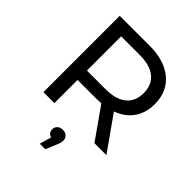

<svg xmlns="http://www.w3.org/2000/svg" viewBox="-259 -846 1245 1245"><g transform="rotate(45 363.5 -223.5)"><path d="M104.7 -700H378.6Q514.4 -700 592.6 -634.8Q670.7 -569.6 670.7 -455.4Q670.7 -380 635.6 -325.5Q600.4 -271 534.6 -241.8Q468.9 -212.6 378.6 -212.6H160.3L205.3 -259.3V0H104.7ZM393.9 -254H502.9L682.4 0H572.6ZM160.3 -298.4H375.4Q470 -298.4 519.6 -339.3Q569.3 -380.1 569.3 -455.4Q569.3 -530.7 519.6 -571.6Q470 -612.4 375.4 -612.4H160.3L205.3 -662.4V-249.3ZM357.3 138.7 366.9 175.4Q343.1 175.4 329.1 162.8Q315.1 150.1 315.1 129.7Q315.1 109.3 329.5 96.2Q343.9 83.1 366.9 83.1Q389.9 83.1 404.2 96.7Q418.6 110.3 418.6 129.7Q418.6 153.4 404.9 181.4L375 253.3H324.4Z"/></g></svg>

Font: iiserrat Thin
Style: Regular
Weight: 100
Designer: Akira Ohta
Foundry: Akira Ohta
Version: Version 1.200;Glyphs 3.3.1 (3343)